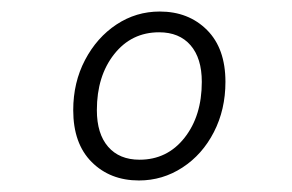

<svg xmlns="http://www.w3.org/2000/svg" viewBox="-20 -714 506 333"><path d="M107 -523Q107 -571 127.5 -610Q148 -649 182 -671.5Q216 -694 257 -694Q307 -694 339 -662Q371 -630 371 -572Q371 -524 351 -485Q331 -446 296.5 -423.5Q262 -401 221 -401Q171 -401 139 -433Q107 -465 107 -523ZM330 -572Q330 -613 310.5 -635.5Q291 -658 256 -658Q208 -658 178 -620Q148 -582 148 -523Q148 -482 167.5 -459.5Q187 -437 222 -437Q270 -437 300 -475Q330 -513 330 -572Z"/></svg>

Font: Fira Sans Condensed ExtraLight
Style: Italic
Weight: 275
Width: 3
Italic angle: -8°
Designer: Carrois Corporate & Edenspiekermann AG
Foundry: Carrois Corporate GbR & Edenspiekermann AG
Version: Version 4.203